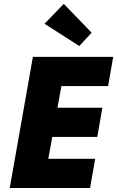

<svg xmlns="http://www.w3.org/2000/svg" viewBox="-20 -946 590 966"><path d="M433 0H29L145.5 -660H549.5L524 -513H289L269 -404H495L469.5 -257H243L223 -147H459ZM379 -714.5 204 -826.5 301 -926.5 441 -781.5Z"/></svg>

Font: Lucymar Sans ExtraBold
Style: Italic
Weight: 800
Italic angle: -10°
Foundry: The League of Moveable Type (original font) / Main changes by Cristiano Sobral with portions from Mirco Monsees
Version: Version 2.00;August 30, 2020;FontCreator 13.0.0.2681 64-bit